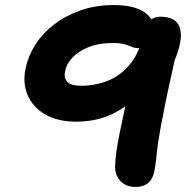

<svg xmlns="http://www.w3.org/2000/svg" viewBox="-20 -730 740 759"><path d="M517 9Q478 9 456 -14.5Q434 -38 435 -74Q437 -128 453.5 -205.5Q470 -283 490 -381L587 -422Q540 -362 493 -323.5Q446 -285 394 -267Q342 -249 282 -249Q208 -249 159 -277.5Q110 -306 89.5 -353.5Q69 -401 81 -459Q91 -508 119.5 -553Q148 -598 193.5 -633Q239 -668 298.5 -689Q358 -710 430 -710Q512 -710 553.5 -680Q595 -650 585 -598Q580 -576 565 -558Q550 -540 524 -540Q514 -540 505.5 -543Q497 -546 487.5 -550Q478 -554 464 -557Q450 -560 429 -560Q369 -560 328.5 -543Q288 -526 265 -501Q242 -476 238 -450Q231 -423 245.5 -407Q260 -391 301 -391Q355 -391 405.5 -410.5Q456 -430 494 -476Q532 -522 548 -601Q554 -632 571.5 -648Q589 -664 613 -664Q655 -664 675.5 -645Q696 -626 695 -587Q694 -548 670 -490Q654 -418 643.5 -369Q633 -320 626 -282Q612 -214 606 -172Q600 -130 597.5 -104Q595 -78 591 -58Q585 -23 566 -7Q547 9 517 9Z"/></svg>

Font: Shantell Sans
Style: Bold Italic
Weight: 700
Italic angle: -11°
Designer: Stephen Nixon, Anya Danilova, Shantell Martin
Foundry: Arrow Type
Version: Version 1.011;[c5ecc13dd]